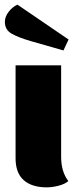

<svg xmlns="http://www.w3.org/2000/svg" viewBox="-20 -791 336 826"><path d="M274 -12Q259 1 232 8Q205 15 181 15Q117 15 82 -16Q47 -47 47 -110V-510H243V-117Q243 -52 274 -12ZM1 -697Q1 -719 17 -740Q33 -761 55 -771L275 -621L253 -574L113 -614Q58 -630 29.5 -646.5Q1 -663 1 -697Z"/></svg>

Font: Sansita ExtraBold
Style: Regular
Weight: 800
Designer: Pablo Cosgaya
Foundry: Omnibus-Type
Version: Version 1.006